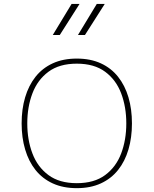

<svg xmlns="http://www.w3.org/2000/svg" viewBox="-20 -954 783 979"><path d="M371.6 -655.3Q301.8 -655.3 249 -631.1Q196.3 -606.9 161.1 -562.5Q126 -518.1 108.2 -457.8Q90.3 -397.5 90.3 -324.7Q90.3 -252.4 108.2 -191.9Q126 -131.3 161.1 -87.2Q196.3 -43 249 -18.8Q301.8 5.4 371.6 5.4Q441.4 5.4 494.1 -18.8Q546.9 -43 582 -87.2Q617.2 -131.3 635 -191.9Q652.8 -252.4 652.8 -324.7Q652.8 -397.5 635 -457.8Q617.2 -518.1 582 -562.5Q546.9 -606.9 494.1 -631.1Q441.4 -655.3 371.6 -655.3ZM371.6 -629.4Q460.4 -629.4 516.1 -588.1Q571.8 -546.9 597.9 -477.8Q624 -408.7 624 -324.7Q624 -240.7 597.9 -171.6Q571.8 -102.5 516.1 -61.3Q460.4 -20 371.6 -20Q282.7 -20 227.1 -61.3Q171.4 -102.5 145.3 -171.6Q119.1 -240.7 119.1 -324.7Q119.1 -408.7 145.3 -477.8Q171.4 -546.9 227.1 -588.1Q282.7 -629.4 371.6 -629.4ZM473.6 -934.1 377.4 -775.4H413.1L514.2 -934.1ZM345.2 -934.1 249 -775.4H284.7L385.7 -934.1Z"/></svg>

Font: Estedad-FD-VF Thin
Style: Regular
Weight: 100
Designer: Amin Abedi
Version: Version 5.0